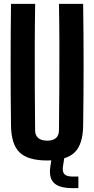

<svg xmlns="http://www.w3.org/2000/svg" viewBox="-20 -820 486 992"><path d="M223.6 9.1Q124.1 9.1 81.2 -32.5Q38.2 -74.1 36.9 -170.5Q34.9 -326.9 34.9 -485.4Q34.9 -643.9 36.9 -800H161.7Q159.9 -695.9 159.6 -584.9Q159.2 -473.9 159.8 -363Q160.4 -252.1 161.4 -147.9Q161.4 -120.9 177.4 -107.1Q193.4 -93.3 223.6 -93.3Q254.2 -93.3 269.5 -107.1Q284.7 -120.9 284.7 -147.9Q285.7 -252.1 286.4 -363Q287.1 -473.9 286.9 -584.9Q286.6 -695.9 284.7 -800H409.6Q411.9 -643.9 411.9 -485.4Q411.9 -326.9 409.6 -170.5Q408.3 -74.1 365.5 -32.5Q322.7 9.1 223.6 9.1ZM384.9 152H353.8Q287.4 152 259.5 125.8Q231.6 99.7 239.9 41.3L247.1 -4.4H312.2L305.1 41.3Q301.6 68.4 313.2 80.2Q324.8 92.1 353.8 92.1H384.9Z"/></svg>

Font: Big Shoulders Display SC Thin
Style: Regular
Weight: 100
Designer: Patric King
Foundry: XO Type Co
Version: Version 2.002